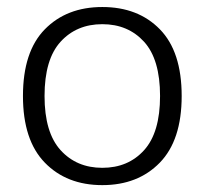

<svg xmlns="http://www.w3.org/2000/svg" viewBox="-20 -522 582 547"><path d="M271.5 -502Q373.5 -502 435.5 -438.5Q497.6 -375 497.6 -248.5Q497.6 -122.6 435.3 -58.6Q373 5.4 271.5 5.4Q169.9 5.4 107.7 -58.6Q45.4 -122.6 45.4 -248.5Q45.4 -375 107.7 -438.5Q169.9 -502 271.5 -502ZM271.5 -453.1Q198.2 -453.1 152.6 -403.1Q106.9 -353 106.9 -248.5Q106.9 -144.5 152.6 -94.2Q198.2 -43.9 271.5 -43.9Q345.2 -43.9 390.6 -94.2Q436 -144.5 436 -248.5Q436 -353 390.4 -403.1Q344.7 -453.1 271.5 -453.1Z"/></svg>

Font: Estedad-FD Light
Style: Regular
Weight: 300
Designer: Amin Abedi
Version: Version 7.3